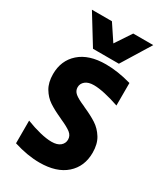

<svg xmlns="http://www.w3.org/2000/svg" viewBox="-194 -853 818 947"><g transform="rotate(30 214.5 -379.5)"><path d="M45.8 -12.8V-142Q88.2 -125.4 126.7 -116Q165.3 -106.7 193 -106.7Q225.2 -106.7 242.2 -120.8Q259.1 -135 259.1 -156.5Q259.1 -178.8 240.6 -193.5Q222.2 -208.1 179.6 -226.9L171.6 -230.9Q128.9 -250 100.1 -269.2Q71.2 -288.5 52.2 -320.5Q33.1 -352.6 33.1 -399.8Q33.1 -477.7 86.4 -524.8Q139.7 -572 236.3 -572Q303.6 -572 381.5 -550V-421.7Q338.9 -436.3 300.9 -444.8Q262.9 -453.3 236.3 -453.3Q204.4 -453.3 187.5 -439.3Q170.5 -425.3 170.5 -404.4Q170.5 -383.8 187.2 -369.9Q203.9 -356 243.4 -339.2L249.7 -335.9Q295.4 -315.8 325.4 -296.3Q355.4 -276.8 376 -243.8Q396.5 -210.8 396.5 -161.1Q396.5 -82.6 343.1 -35.3Q289.6 12 193 12Q124.3 12 45.8 -12.8ZM40.5 -770.6H154.5L263.7 -606.3H141.5ZM166.6 -606.3 275.8 -770.6H389.9L288.9 -606.3Z"/></g></svg>

Font: TASA Explorer VF
Style: Regular
Weight: 400
Designer: Weizhong Zhang
Foundry: Local Remote
Version: Version 1.000;Glyphs 3.2 (3192)